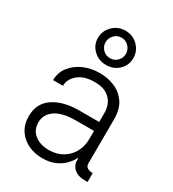

<svg xmlns="http://www.w3.org/2000/svg" viewBox="-200 -937 955 1058"><g transform="rotate(30 278.0 -408.0)"><path d="M236.2 11.7Q186.8 11.7 146.1 -7.6Q105.5 -27 81.1 -63.9Q56.8 -100.9 56.8 -153.1Q56.8 -234.4 119.3 -276.5Q181.8 -318.5 283.4 -318.2H409.1V-376.4Q409.1 -430.4 375.5 -463.8Q342 -497.2 279.8 -496.8Q212.4 -497.2 174.4 -465.4Q136.4 -433.6 136.4 -391.3L73.5 -391Q73.9 -439.6 102.1 -476.2Q130.3 -512.8 177 -533.4Q223.7 -554 278.8 -553.6Q327.1 -554 371.4 -536Q415.8 -518.1 444.4 -478Q473 -437.9 472.7 -370.7L471.6 -89.8Q471.6 -73.2 484.4 -64.8Q497.2 -56.5 516.7 -56.5H518.8V0H502.8Q465.9 0 445.5 -12.4Q425.1 -24.9 417.1 -40.8Q409.1 -56.8 409.1 -67.8V-86.6H405.2Q394.2 -63.2 371.6 -40.5Q349.1 -17.8 315.3 -3Q281.6 11.7 236.2 11.7ZM244.3 -45.5Q295.1 -45.5 331.9 -67.6Q368.6 -89.8 388.7 -127.1Q408.7 -164.4 408.7 -209.2V-261.4H296.5Q206.7 -261.4 163.2 -230.3Q119.7 -199.2 119.7 -149.5Q119.7 -100.1 155.2 -72.8Q190.7 -45.5 244.3 -45.5ZM284.1 -609Q236.9 -609 204 -640.1Q171.2 -671.2 171.2 -716.3Q171.2 -761.7 204 -794.2Q236.9 -826.7 284.1 -826.7Q331.7 -826.7 364 -794.2Q396.3 -761.7 396.3 -716.3Q396.3 -671.2 364 -640.1Q331.7 -609 284.1 -609ZM284.1 -652.3Q312.5 -652.3 330.8 -671.9Q349.1 -691.4 349.1 -716.3Q349.1 -742.5 330.6 -762.4Q312.1 -782.3 284.1 -782.3Q256 -782.3 237.7 -762.3Q219.5 -742.2 219.5 -716.3Q219.5 -691.4 237.7 -671.9Q256 -652.3 284.1 -652.3Z"/></g></svg>

Font: Inter Zeller Light
Style: Regular
Weight: 300
Designer: Rasmus Andersson; Joe Bland
Foundry: zeller
Version: Version 3.015;git-dec3a8cb1